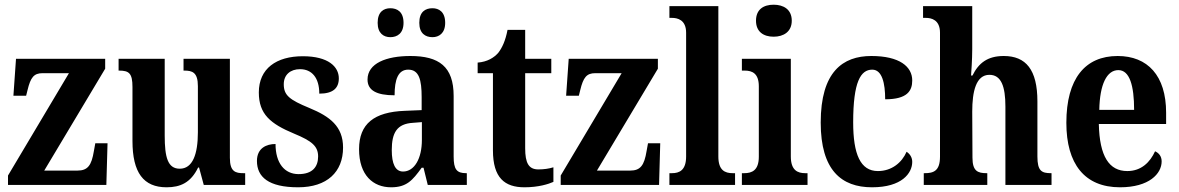

<svg xmlns="http://www.w3.org/2000/svg" viewBox="-20 -786 5012 816"><path d="M14 0H432L437 -177H385L379 -144C369 -83 353 -61 309 -61H168L427 -494V-536H48L37 -379H91L97 -403C110 -457 124 -475 161 -475H273L14 -40Z M688 10C747 10 791 -10 822 -74H826L846 0H1022V-50H1015C981 -50 957 -56 957 -115V-536H760V-486H763C797 -486 821 -479 821 -420V-224C821 -131 799 -69 744 -69C693 -69 680 -117 680 -210V-536H484V-486H486C529 -486 543 -474 543 -416V-187C543 -52 590 10 688 10Z M1247 10C1370 10 1438 -55 1438 -159C1438 -249 1382 -291 1295 -327C1210 -362 1186 -381 1186 -428C1186 -469 1215 -492 1255 -492C1305 -492 1337 -456 1337 -388C1395 -388 1420 -411 1420 -453C1420 -502 1376 -547 1267 -547C1155 -547 1080 -495 1080 -393C1080 -301 1129 -260 1230 -218C1305 -187 1332 -165 1332 -121C1332 -77 1308 -46 1249 -46C1189 -46 1151 -93 1151 -174C1113 -174 1072 -157 1072 -102C1072 -34 1121 10 1247 10Z M1818 -628C1845 -628 1872 -644 1872 -689C1872 -736 1845 -751 1818 -751C1788 -751 1762 -736 1762 -689C1762 -644 1788 -628 1818 -628ZM1639 -628C1668 -628 1695 -644 1695 -689C1695 -736 1668 -751 1639 -751C1611 -751 1585 -736 1585 -689C1585 -644 1611 -628 1639 -628ZM1642 10C1708 10 1733 -19 1772 -73H1780L1798 0H1964V-50H1961C1921 -50 1908 -66 1908 -121V-378C1908 -503 1846 -548 1724 -548C1622 -548 1542 -517 1542 -448C1542 -402 1580 -381 1657 -381C1657 -448 1672 -490 1715 -490C1761 -490 1772 -447 1772 -373V-318L1700 -315C1570 -310 1506 -260 1506 -152C1506 -41 1566 10 1642 10ZM1693 -57C1660 -57 1645 -90 1645 -148C1645 -222 1667 -260 1735 -264L1773 -267V-191C1773 -112 1741 -57 1693 -57Z M2209 10C2269 10 2312 -4 2332 -13V-75C2313 -69 2291 -66 2268 -66C2227 -66 2212 -93 2212 -156V-475H2323V-536H2212V-659H2137C2128 -612 2114 -583 2098 -562C2080 -541 2051 -523 2010 -520V-475H2075V-147C2075 -30 2125 10 2209 10Z M2363 0H2781L2786 -177H2734L2728 -144C2718 -83 2702 -61 2658 -61H2517L2776 -494V-536H2397L2386 -379H2440L2446 -403C2459 -457 2473 -475 2510 -475H2622L2363 -40Z M2825 0H3104V-50H3094C3061 -50 3033 -62 3033 -121V-760H2825V-710H2836C2859 -710 2896 -702 2896 -647V-121C2896 -62 2867 -50 2836 -50H2825Z M3268 -630C3310 -630 3345 -651 3345 -698C3345 -746 3310 -766 3268 -766C3225 -766 3193 -746 3193 -698C3193 -651 3225 -630 3268 -630ZM3133 0H3412V-50H3402C3370 -50 3341 -62 3341 -121V-536H3133V-486H3145C3177 -486 3205 -474 3205 -419V-120C3205 -62 3176 -50 3143 -50H3133Z M3686 10C3813 10 3857 -50 3857 -98C3857 -117 3847 -132 3833 -141C3813 -95 3770 -59 3711 -59C3637 -59 3606 -130 3606 -266C3606 -439 3638 -490 3687 -490C3729 -490 3742 -432 3742 -364C3836 -364 3857 -400 3857 -444C3857 -503 3803 -548 3683 -548C3562 -548 3468 -481 3468 -265C3468 -63 3556 10 3686 10Z M3906 0H4176V-50H4173C4135 -50 4113 -59 4113 -116L4112 -312C4112 -397 4128 -468 4185 -468C4235 -468 4253 -419 4253 -333V0H4449V-50H4447C4407 -50 4389 -59 4389 -121V-355C4389 -490 4340 -548 4246 -548C4177 -548 4139 -518 4113 -465H4107C4108 -479 4112 -533 4112 -577V-760H3903V-710H3915C3938 -710 3975 -702 3975 -647V-120C3975 -59 3947 -50 3910 -50H3906Z M4740 10C4864 10 4917 -48 4917 -100C4917 -122 4905 -136 4889 -143C4868 -97 4831 -59 4771 -59C4694 -59 4653 -121 4650 -259H4936V-307C4936 -465 4857 -548 4730 -548C4592 -548 4512 -452 4512 -264C4512 -90 4589 10 4740 10ZM4800 -319H4652C4654 -428 4684 -488 4733 -488C4781 -488 4800 -422 4800 -319Z"/></svg>

Font: Noto Serif Bengali Condensed
Style: Bold
Weight: 700
Width: 3
Designer: Juan Bruce, Universal Thirst, Indian Type Foundry and the Monotype Design Team.
Foundry: Monotype Imaging Inc.
Version: Version 2.003